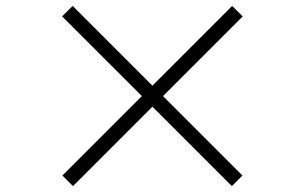

<svg xmlns="http://www.w3.org/2000/svg" viewBox="-20 -696 1040 655"><path d="M500 -332 229 -61 192.9 -97.2 463.9 -368.2 191.9 -640.1 228 -675.8 500 -403.8 772 -675.8 808.1 -640.1 536.1 -368.2 807.1 -97.2 771 -61Z"/></svg>

Font: Source Han Serif JP Heavy
Style: Regular
Weight: 900
Designer: Ryoko NISHIZUKA  (kana & ideographs); Frank Grießhammer (Latin, Greek & Cyrillic); Wenlong ZHANG  (bopomofo); Sandoll Co
Foundry: Adobe Systems Incorporated
Version: Version 1.001;PS 1.001;hotconv 16.6.54;makeotf.lib2.5.65590